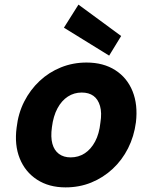

<svg xmlns="http://www.w3.org/2000/svg" viewBox="-20 -800 660 832"><path d="M264 12Q192 12 140.5 -21.5Q89 -55 65.5 -113.5Q42 -172 52 -247Q59 -309 85 -360Q111 -411 151.5 -449Q192 -487 244 -508Q296 -529 355 -529Q428 -529 479.5 -496Q531 -463 554.5 -404.5Q578 -346 569 -270Q561 -209 535 -157.5Q509 -106 468 -68Q427 -30 375.5 -9Q324 12 264 12ZM286 -118Q320 -118 347 -135.5Q374 -153 392 -186.5Q410 -220 415 -268Q422 -311 413.5 -340.5Q405 -370 385 -384.5Q365 -399 334 -399Q301 -399 274 -381.5Q247 -364 229 -330.5Q211 -297 205 -249Q199 -206 207 -177Q215 -148 235.5 -133Q256 -118 286 -118ZM453 -559 257 -680 320 -780 505 -644Z"/></svg>

Font: DM Sans 11pt Black
Style: Italic
Weight: 900
Italic angle: -10°
Version: Version 4.004;gftools[0.9.30]